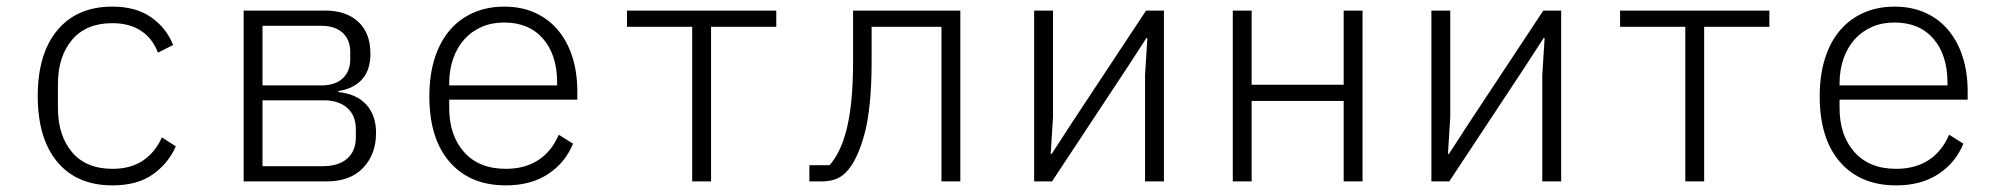

<svg xmlns="http://www.w3.org/2000/svg" viewBox="-20 -548 6040 580"><path d="M320 12Q212 12 153 -59Q94 -130 94 -258Q94 -386 153.5 -457Q213 -528 319 -528Q391 -528 437 -495.5Q483 -463 503 -412L457 -389Q441 -432 406 -455Q371 -478 319 -478Q240 -478 197.5 -427.5Q155 -377 155 -294V-222Q155 -139 197.5 -88.5Q240 -38 320 -38Q375 -38 412 -63Q449 -88 469 -133L511 -106Q489 -55 442 -21.5Q395 12 320 12Z M716 -516H963Q1026 -516 1062.5 -482Q1099 -448 1099 -386Q1099 -336 1073.5 -308Q1048 -280 1002 -273V-270Q1058 -264 1087 -231.5Q1116 -199 1116 -147Q1116 -82 1077 -41Q1038 0 967 0H716ZM955 -46Q1003 -46 1029 -69Q1055 -92 1055 -134V-157Q1055 -199 1029 -222Q1003 -245 958 -245H773V-46ZM951 -290Q992 -290 1015 -311Q1038 -332 1038 -369V-391Q1038 -428 1015 -449Q992 -470 951 -470H773V-290Z M1508 12Q1400 12 1338.5 -58.5Q1277 -129 1277 -257Q1277 -321 1293 -371.5Q1309 -422 1338.5 -456.5Q1368 -491 1410 -509.5Q1452 -528 1503 -528Q1555 -528 1596 -509.5Q1637 -491 1665.5 -457Q1694 -423 1709 -376Q1724 -329 1724 -272V-247H1337V-222Q1337 -139 1382 -88.5Q1427 -38 1508 -38Q1565 -38 1605.5 -64Q1646 -90 1668 -141L1711 -114Q1688 -57 1636 -22.5Q1584 12 1508 12ZM1503 -480Q1465 -480 1434.5 -466.5Q1404 -453 1382.5 -429Q1361 -405 1349 -371Q1337 -337 1337 -296V-290H1663V-298Q1663 -382 1620.5 -431Q1578 -480 1503 -480Z M2071 -467H1874V-516H2325V-467H2128V0H2071Z M2425 -49H2486Q2502 -67 2515 -93.5Q2528 -120 2537.5 -157.5Q2547 -195 2552 -246Q2557 -297 2557 -364V-516H2881V0H2824V-467H2613V-362Q2613 -220 2590.5 -139.5Q2568 -59 2534 -26Q2520 -12 2502 -6Q2484 0 2461 0H2425Z M3104 -516H3161V-195L3154 -83H3157L3216 -174L3442 -516H3496V0H3439V-321L3446 -433H3443L3384 -342L3158 0H3104Z M3704 -516H3761V-292H4039V-516H4096V0H4039V-243H3761V0H3704Z M4304 -516H4361V-195L4354 -83H4357L4416 -174L4642 -516H4696V0H4639V-321L4646 -433H4643L4584 -342L4358 0H4304Z M5071 -467H4874V-516H5325V-467H5128V0H5071Z M5708 12Q5600 12 5538.5 -58.5Q5477 -129 5477 -257Q5477 -321 5493 -371.5Q5509 -422 5538.5 -456.5Q5568 -491 5610 -509.5Q5652 -528 5703 -528Q5755 -528 5796 -509.5Q5837 -491 5865.5 -457Q5894 -423 5909 -376Q5924 -329 5924 -272V-247H5537V-222Q5537 -139 5582 -88.5Q5627 -38 5708 -38Q5765 -38 5805.5 -64Q5846 -90 5868 -141L5911 -114Q5888 -57 5836 -22.5Q5784 12 5708 12ZM5703 -480Q5665 -480 5634.5 -466.5Q5604 -453 5582.5 -429Q5561 -405 5549 -371Q5537 -337 5537 -296V-290H5863V-298Q5863 -382 5820.5 -431Q5778 -480 5703 -480Z"/></svg>

Font: IBM Plex Mono Light
Style: Regular
Weight: 300
Monospace: yes
Designer: Mike Abbink, Paul van der Laan, Pieter van Rosmalen
Foundry: Bold Monday
Version: Version 2.3